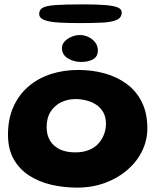

<svg xmlns="http://www.w3.org/2000/svg" viewBox="-20 -829 738 877"><path d="M332 28Q271 28 214.2 14.8Q157.5 1.5 113 -27.2Q68.5 -56 42.5 -102Q16.5 -148 16.5 -214Q16.5 -286.5 41.5 -341.8Q66.5 -397 110.5 -434.5Q154.5 -472 212.8 -490.8Q271 -509.5 337.5 -509.5Q400.5 -509.5 457.2 -494Q514 -478.5 558.2 -446Q602.5 -413.5 627.8 -363Q653 -312.5 653 -242.5Q653 -188 629 -139Q605 -90 561.5 -52.5Q518 -15 459.5 6.5Q401 28 332 28ZM323.5 -133Q361 -133 387.8 -144.5Q414.5 -156 431.2 -175.2Q448 -194.5 456 -217.5Q464 -240.5 464 -263.5Q464 -294 452 -315.5Q440 -337 419.8 -350.5Q399.5 -364 374.8 -370.2Q350 -376.5 324.5 -376.5Q290 -376.5 260 -362.2Q230 -348 211.5 -319.5Q193 -291 193 -248Q193 -212.5 208.5 -186.8Q224 -161 253 -147Q282 -133 323.5 -133ZM350.5 -546Q317 -546 290 -562.5Q263 -579 263 -609.5Q263 -626.5 275.5 -640Q288 -653.5 307 -661.2Q326 -669 345 -669Q365.5 -669 384.5 -659.8Q403.5 -650.5 415.2 -634.8Q427 -619 427 -599.5Q427 -570 404.8 -558Q382.5 -546 350.5 -546ZM346.5 -723.5Q291 -723.5 248.8 -726Q206.5 -728.5 182.8 -737.5Q159 -746.5 159 -765.5Q159 -784 174.5 -793.2Q190 -802.5 233 -805.8Q276 -809 358.5 -809Q416.5 -809 456 -806.2Q495.5 -803.5 515.8 -795.8Q536 -788 536 -772.5Q536 -749.5 515 -739Q494 -728.5 452 -726Q410 -723.5 346.5 -723.5Z"/></svg>

Font: Gluten Thin SemiBold
Style: Regular
Weight: 600
Version: Version 1.300